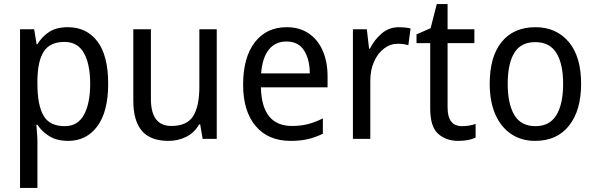

<svg xmlns="http://www.w3.org/2000/svg" viewBox="-20 -679 2911 939"><path d="M312 -546Q403 -546 456 -477Q509 -408 509 -269Q509 -133 456 -61.5Q403 10 313 10Q259 10 222 -12.5Q185 -35 163 -69H158Q159 -51 161 -28Q163 -5 163 13V240H78V-536H147L159 -463H163Q186 -501 221.5 -523.5Q257 -546 312 -546ZM295 -474Q225 -474 194.5 -427.5Q164 -381 163 -286V-268Q163 -166 192.5 -114Q222 -62 297 -62Q360 -62 390.5 -117.5Q421 -173 421 -269Q421 -365 390.5 -419.5Q360 -474 295 -474Z M1040 -536V0H971L959 -71H954Q931 -30 891 -10Q851 10 804 10Q716 10 674 -39Q632 -88 632 -186V-536H718V-195Q718 -63 818 -63Q895 -63 925 -111.5Q955 -160 955 -255V-536Z M1382 -546Q1445 -546 1490 -515.5Q1535 -485 1558.5 -430.5Q1582 -376 1582 -306V-252H1256Q1260 -63 1408 -63Q1451 -63 1486 -72Q1521 -81 1559 -100V-25Q1522 -7 1485.5 1.5Q1449 10 1402 10Q1291 10 1230 -63Q1169 -136 1169 -264Q1169 -398 1226 -472Q1283 -546 1382 -546ZM1381 -476Q1326 -476 1294.5 -436Q1263 -396 1257 -320H1495Q1495 -387 1467.5 -431.5Q1440 -476 1381 -476Z M1931 -546Q1945 -546 1960 -544.5Q1975 -543 1988 -540L1977 -458Q1953 -465 1925 -465Q1889 -465 1858.5 -442Q1828 -419 1809.5 -378Q1791 -337 1791 -284V0H1706V-536H1774L1785 -441H1789Q1812 -486 1847.5 -516Q1883 -546 1931 -546Z M2240 -62Q2257 -62 2275 -65Q2293 -68 2306 -73V-6Q2272 10 2221 10Q2162 10 2123 -24.5Q2084 -59 2084 -148V-468H2017V-511L2086 -541L2116 -659H2169V-536H2300V-468H2169V-153Q2169 -62 2240 -62Z M2822 -269Q2822 -139 2763 -64.5Q2704 10 2597 10Q2530 10 2480 -23.5Q2430 -57 2402.5 -119.5Q2375 -182 2375 -269Q2375 -402 2433.5 -474Q2492 -546 2599 -546Q2700 -546 2761 -474.5Q2822 -403 2822 -269ZM2463 -269Q2463 -171 2495.5 -116.5Q2528 -62 2599 -62Q2668 -62 2701 -116Q2734 -170 2734 -269Q2734 -367 2701 -420Q2668 -473 2598 -473Q2527 -473 2495 -420Q2463 -367 2463 -269Z"/></svg>

Font: Noto Sans Kannada SemiCondensed
Style: Regular
Weight: 400
Width: 4
Designer: Jelle Bosma - Monotype Design Team
Foundry: Monotype Imaging Inc.
Version: Version 2.005; ttfautohint (v1.8.4.7-5d5b)